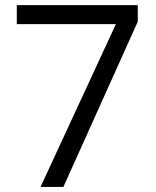

<svg xmlns="http://www.w3.org/2000/svg" viewBox="-20 -734 612 754"><path d="M139.2 0 435.1 -639.2H45.9V-713.9H521V-648.9L229 0Z"/></svg>

Font: f02698313
Style: Regular
Weight: 400
Foundry: Ascender Corporation
Version: Version 1.10